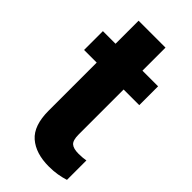

<svg xmlns="http://www.w3.org/2000/svg" viewBox="-215 -710 771 771"><g transform="rotate(45 170.5 -324.5)"><path d="M319.3 -528.3V-421.4H230.5V-165.5Q230.5 -132.8 243.2 -121.8Q255.9 -110.8 284.7 -110.8Q298.3 -110.8 308.3 -111.8Q318.4 -112.8 326.2 -114.3V-3.9Q306.6 2.4 284.7 6.1Q262.7 9.8 236.8 9.8Q162.1 9.8 119.9 -26.9Q77.6 -63.5 77.6 -148.4V-421.4H5.9V-528.3H77.6V-659.2H230.5V-528.3Z"/></g></svg>

Font: Vazirmatn FD ExtraBold
Style: Regular
Weight: 800
Designer: Saber Rastikerdar
Foundry: Saber Rastikerdar
Version: Version 33.003